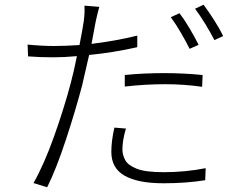

<svg xmlns="http://www.w3.org/2000/svg" viewBox="-20 -777 1040 814"><path d="M822 -587 784 -570Q769 -600 747 -638Q725 -676 704 -704L741 -721Q761 -695 783 -658Q805 -621 822 -587ZM509 -410V-459Q586 -467 677 -467Q759 -467 839 -459L837 -409Q761 -420 680 -420Q595 -420 509 -410ZM562 -626V-577Q461 -554 358 -544Q356 -534 353 -523Q341 -468 328 -414Q300 -308 259.5 -185Q219 -62 180 17L122 -1Q167 -80 209.5 -199.5Q252 -319 280 -425Q294 -477 306 -539Q252 -534 206 -534Q146 -534 99 -538L97 -588Q158 -582 208 -582Q257 -582 317 -586Q330 -653 335 -686Q340 -723 338 -753L401 -748Q398 -738 394.5 -723.5Q391 -709 388 -696Q386 -688 385 -682Q378 -642 368 -591Q468 -603 562 -626ZM465 -236 514 -232Q499 -183 499 -143Q499 -120 511 -98Q523 -76 560 -61.5Q597 -47 674 -47Q765 -47 852 -64L850 -13Q769 0 673 0Q565 0 508.5 -32Q452 -64 452 -133Q452 -180 465 -236ZM807 -740 843 -757Q864 -729 888 -691.5Q912 -654 926 -624L889 -607Q872 -640 850 -676Q828 -712 807 -740Z"/></svg>

Font: LXGW 975 Gothic SC 200W
Style: Regular
Weight: 200
Version: Version 2.01;February 25, 2021